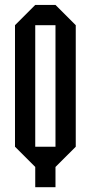

<svg xmlns="http://www.w3.org/2000/svg" viewBox="-20 -687 373 790"><path d="M125 0 41.7 -83.3V-583.3L125 -666.7H208.3L291.7 -583.3V-83.3L208.3 0V83.3H125ZM125 -83.3H208.3V-583.3H125Z"/></svg>

Font: Yulong
Style: Regular
Weight: 400
Designer: GGBotNet
Foundry: f0n7.com
Version: 1.00